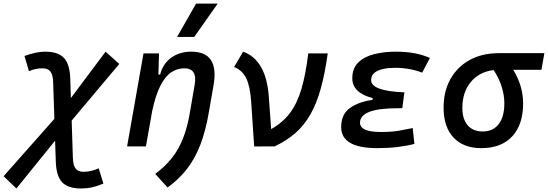

<svg xmlns="http://www.w3.org/2000/svg" viewBox="-85 -815 3051 1069"><path d="M6.3 234.4 -64.9 166 217.8 -153.3 210.9 -357.4Q209.5 -398.9 195.8 -416.7Q182.1 -434.6 151.9 -434.6Q110.4 -434.6 76.2 -418.5L51.3 -503.4Q87.4 -516.1 114 -521.7Q140.6 -527.3 166 -527.3Q238.8 -527.3 271.2 -492.4Q303.7 -457.5 306.2 -376.5L309.6 -269L502.9 -527.3L579.1 -459L314 -143.6L320.8 64.5Q322.3 106 336.2 123.8Q350.1 141.6 379.9 141.6Q421.4 141.6 464.4 122.1L490.7 207Q456.5 221.7 427.5 228Q398.4 234.4 365.7 234.4Q293.5 234.4 260.7 199.5Q228 164.6 225.6 83.5L221.7 -31.7Z M622.6 0 713.9 -517.6H800.3L796.9 -399.9H806.6Q822.3 -460.9 868.7 -494.1Q915 -527.3 980 -527.3Q1136.7 -527.3 1104 -340.3L1077.6 -189Q1060.1 -86.4 1030.8 -10Q1001.5 66.4 957 124.3Q912.6 182.1 848.1 229L779.3 153.3Q834.5 112.3 872.3 64.2Q910.2 16.1 934.3 -45.4Q958.5 -106.9 972.2 -188L999 -344.2Q1014.6 -434.6 940.9 -434.6Q901.9 -434.6 868.4 -412.4Q835 -390.1 808.3 -338.4Q781.7 -286.6 762.7 -198.7L727.5 0ZM900.9 -609.4 1006.8 -794.9H1127L996.6 -609.4Z M1444.3 0 1330.1 0.5 1313.5 -249Q1307.6 -335.4 1285.4 -380.1Q1263.2 -424.8 1218.3 -441.9L1268.6 -527.3Q1332.5 -504.4 1367.9 -442.6Q1403.3 -380.9 1411.1 -283.2L1424.8 -96.2Q1489.3 -132.3 1529.5 -186Q1569.8 -239.7 1593.5 -320.3Q1617.2 -400.9 1631.3 -517.6H1739.7Q1724.1 -405.3 1700.9 -321.8Q1677.7 -238.3 1643.3 -178Q1608.9 -117.7 1560.1 -74.7Q1511.2 -31.7 1444.3 0Z M2016.1 9.8Q1814.5 9.8 1814.5 -107.4Q1814.5 -179.2 1863.8 -213.9Q1913.1 -248.5 1988.3 -258.8L1990.2 -268.6Q1876.5 -298.3 1876.5 -378.9Q1876.5 -434.6 1909.7 -467Q1942.9 -499.5 1998 -513.4Q2053.2 -527.3 2118.7 -527.3Q2231.9 -527.3 2308.6 -492.2L2265.6 -410.6Q2195.3 -437.5 2113.8 -437.5Q2079.1 -437.5 2048.8 -431.2Q2018.6 -424.8 2000 -409.9Q1981.4 -395 1981.4 -368.7Q1981.4 -308.1 2166.5 -300.8L2154.8 -212.4H2129.4Q1919.4 -212.4 1919.4 -131.8Q1919.4 -80.1 2035.6 -80.1Q2096.7 -80.1 2138.4 -87.6Q2180.2 -95.2 2212.9 -102.1L2222.2 -13.7Q2181.2 -2.9 2129.2 3.4Q2077.1 9.8 2016.1 9.8Z M2595.2 9.8Q2495.1 9.8 2439.9 -49.3Q2384.8 -108.4 2384.8 -215.8Q2384.8 -307.1 2423.1 -375.2Q2461.4 -443.4 2530.5 -481.2Q2599.6 -519 2691.9 -519H2945.8L2929.7 -426.3H2772.5Q2800.3 -381.3 2814 -334.2Q2827.6 -287.1 2827.6 -240.2Q2827.6 -121.1 2766.8 -55.7Q2706.1 9.8 2595.2 9.8ZM2663.6 -424.8Q2584 -415.5 2536.6 -358.9Q2489.3 -302.2 2489.3 -213.9Q2489.3 -151.9 2519 -117.4Q2548.8 -83 2602.5 -83Q2660.2 -83 2691.7 -124Q2723.1 -165 2723.1 -240.2Q2723.1 -282.2 2709 -329.8Q2694.8 -377.4 2663.6 -424.8Z"/></svg>

Font: Cascadia Mono
Style: Italic
Weight: 400
Italic angle: -10°
Monospace: yes
Designer: Aaron Bell
Foundry: Saja Typeworks
Version: Version 2404.023; ttfautohint (v1.8.4)